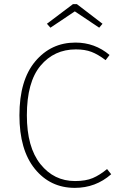

<svg xmlns="http://www.w3.org/2000/svg" viewBox="-20 -899 583 929"><path d="M460 -765 342 -844 224 -765 207 -784 333 -879H352L476 -784ZM345 -693Q439 -693 510 -633L491 -608Q454 -636 422.5 -648Q391 -660 347 -660Q242 -660 176 -581Q110 -502 110 -341Q110 -187 175.5 -105Q241 -23 343 -23Q395 -23 429 -37.5Q463 -52 498 -81L518 -56Q443 10 342 10Q223 10 148.5 -82Q74 -174 74 -341Q74 -511 150.5 -602Q227 -693 345 -693Z"/></svg>

Font: Fira Sans UltraLight
Style: Regular
Weight: 200
Designer: Carrois Corporate & Edenspiekermann AG
Foundry: Carrois Corporate GbR & Edenspiekermann AG
Version: Version 4.106;PS 004.106;hotconv 1.0.70;makeotf.lib2.5.58329